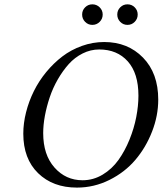

<svg xmlns="http://www.w3.org/2000/svg" viewBox="-20 -851 746 881"><path d="M86.9 -237.8Q86.9 -285.6 99.6 -335.9Q112.3 -386.2 135.3 -432.6Q158.2 -479 192.1 -520.3Q226.1 -561.5 266.1 -592Q306.2 -622.6 356 -640.4Q405.8 -658.2 458 -658.2Q566.4 -658.2 636.2 -586.7Q706.1 -515.1 706.1 -394Q706.1 -319.8 677.7 -247.1Q649.4 -174.3 601.1 -117.4Q552.7 -60.5 482.2 -25.4Q411.6 9.8 333 9.8Q222.7 9.8 154.8 -56.4Q86.9 -122.6 86.9 -237.8ZM178.2 -240.2Q178.2 -140.6 230 -82.3Q281.7 -23.9 358.9 -23.9Q408.2 -23.9 451.2 -49.8Q494.1 -75.7 523.7 -117.2Q553.2 -158.7 574.2 -210.4Q595.2 -262.2 605.2 -314Q615.2 -365.7 615.2 -412.1Q615.2 -514.6 566.4 -569.3Q517.6 -624 435.1 -624Q395.5 -624 359.1 -605.7Q322.8 -587.4 295.4 -556.9Q268.1 -526.4 245.4 -487.1Q222.7 -447.8 208.3 -404.8Q193.8 -361.8 186 -319.6Q178.2 -277.3 178.2 -240.2ZM531.7 -750.7Q518.1 -764.6 518.1 -784.2Q518.1 -803.7 531.7 -817.4Q545.4 -831.1 564.9 -831.1Q584.5 -831.1 598.1 -817.4Q611.8 -803.7 611.8 -784.2Q611.8 -764.6 598.1 -750.7Q584.5 -736.8 564.9 -736.8Q545.4 -736.8 531.7 -750.7ZM370.6 -750.7Q356.9 -764.6 356.9 -784.2Q356.9 -803.7 370.6 -817.4Q384.3 -831.1 403.8 -831.1Q423.3 -831.1 437.3 -817.4Q451.2 -803.7 451.2 -784.2Q451.2 -764.6 437.3 -750.7Q423.3 -736.8 403.8 -736.8Q384.3 -736.8 370.6 -750.7Z"/></svg>

Font: Common Serif
Style: Italic
Weight: 400
Italic angle: -12°
Designer: Philipp H. Poll, Khaled Hosny
Foundry: Stefan Peev, Context Ltd.
Version: Version 1.026